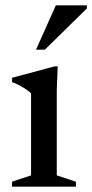

<svg xmlns="http://www.w3.org/2000/svg" viewBox="-20 -697 344 717"><path d="M195.5 -449 192 -359.5V-42L263.5 -18.5V0H25V-18.5L96 -42V-348Q90 -355 78.8 -362.5Q67.5 -370 53.8 -377.5Q40 -385 25 -390.5V-406.5L183 -449ZM114.5 -511.5 188.5 -677H304.5V-665.5L147.5 -511.5Z"/></svg>

Font: Newsreader 24pt Medium
Style: Regular
Weight: 500
Designer: Hugues Gentile
Foundry: Production Type
Version: Version 1.003